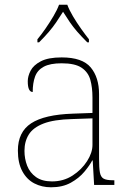

<svg xmlns="http://www.w3.org/2000/svg" viewBox="-20 -786 557 816"><path d="M197 10Q158 10 126 -6.5Q94 -23 75 -58Q56 -93 56 -146Q56 -225 112.5 -262Q169 -299 290 -303L373 -306V-371Q373 -414 364 -446.5Q355 -479 327 -498Q299 -517 242 -517Q193 -517 166 -502.5Q139 -488 129 -460.5Q119 -433 119 -395Q109 -395 103.5 -406Q98 -417 98 -441Q98 -462 110 -485.5Q122 -509 153.5 -525.5Q185 -542 242 -542Q330 -542 365.5 -499.5Q401 -457 401 -386V-110Q401 -73 404.5 -53.5Q408 -34 420 -27Q432 -20 459 -20H466V0H380L374 -104H372Q361 -83 338.5 -56Q316 -29 281 -9.5Q246 10 197 10ZM201 -15Q250 -15 288.5 -40Q327 -65 350 -101Q373 -137 373 -170V-283L287 -280Q209 -278 165 -261Q121 -244 102.5 -214.5Q84 -185 84 -145Q84 -111 95.5 -81.5Q107 -52 133 -33.5Q159 -15 201 -15ZM139 -619Q155 -638 173 -664Q191 -690 207 -717Q223 -744 231 -766H266Q274 -744 290 -717Q306 -690 324.5 -664Q343 -638 358 -619V-606H351Q326 -631 308.5 -651Q291 -671 277 -691.5Q263 -712 248 -736Q233 -712 219 -691.5Q205 -671 188 -651Q171 -631 146 -606H139Z"/></svg>

Font: Noto Rashi Hebrew Thin
Style: Regular
Weight: 250
Version: Version 1.006